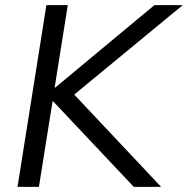

<svg xmlns="http://www.w3.org/2000/svg" viewBox="-20 -725 729 745"><path d="M48 0 160 -705H243L192 -385H194L579 -705H689L268 -358L605 0H499L186 -332H184L131 0Z"/></svg>

Font: Mulish
Style: Italic
Weight: 400
Italic angle: -9°
Designer: Vernon Adams
Foundry: Vernon Adams
Version: Version 3.603; ttfautohint (v1.8.3)